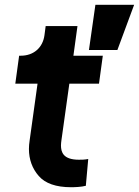

<svg xmlns="http://www.w3.org/2000/svg" viewBox="-20 -777 581 803"><path d="M471 -568 541 -757H379L352 -568ZM277 6C294 6 320 5 339 0L349 -112C333 -109 322 -109 310 -109C244 -109 235 -141 235 -169C235 -176 236 -183 237 -191L270 -427H394L410 -544H287L304 -668H171L166 -630C159 -577 120 -544 67 -544H60L44 -427H137L104 -190C102 -177 101 -165 101 -154C101 -110 115 -72 142 -41C169 -10 214 6 277 6Z"/></svg>

Font: Plus Jakarta Sans
Style: Bold Italic
Weight: 700
Italic angle: -8°
Designer: Gumpita Rahayu
Foundry: Tokotype
Version: Version 2.071;gftools[0.9.30]